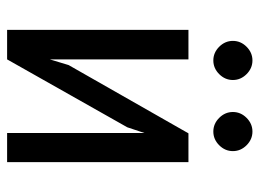

<svg xmlns="http://www.w3.org/2000/svg" viewBox="-115 -631 730 540"><g transform="rotate(90 250.0 -361.0)"><path d="M147 -136 163 -189 355 -526H436V-16H354V-402L338 -354L147 -16H64V-526H147ZM150 -706Q172 -706 188.5 -689.5Q205 -673 205 -651Q205 -629 188.5 -612.5Q172 -596 150 -596Q128 -596 111.5 -612.5Q95 -629 95 -651Q95 -673 111.5 -689.5Q128 -706 150 -706ZM350 -706Q372 -706 388.5 -689.5Q405 -673 405 -651Q405 -629 388.5 -612.5Q372 -596 350 -596Q328 -596 311.5 -612.5Q295 -629 295 -651Q295 -673 311.5 -689.5Q328 -706 350 -706Z"/></g></svg>

Font: D2Coding
Style: Regular
Weight: 400
Monospace: yes
Designer: Yong-Rak Park; Jeong-Hwan Yoon; Sang-Min Lee;
Foundry: NHN Corporation
Version: Version 1.3.2; Build 20180524